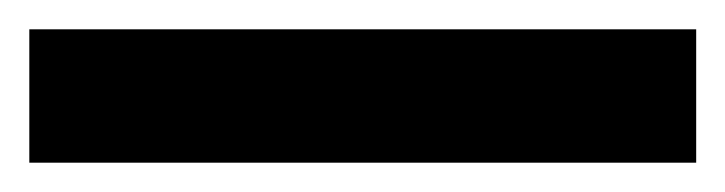

<svg xmlns="http://www.w3.org/2000/svg" viewBox="-20 35 495 131"><path d="M0 55H455V146H0Z"/></svg>

Font: Enriqueta
Style: Bold
Weight: 700
Designer: Viviana Monsalve, Gustavo Ibarra
Foundry: 72Puntos
Version: Version 2.000